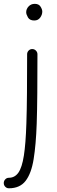

<svg xmlns="http://www.w3.org/2000/svg" viewBox="-54 -759 301 1008"><path d="M115.2 -501.5Q126.5 -501.5 134.5 -493.4Q142.6 -485.4 142.6 -474.1Q142.6 -361.8 141.8 -271Q141.1 -180.2 138.7 -108.9Q134.8 1 122.6 76.4Q110.4 151.9 80.3 190.7Q50.3 229.5 -7.3 229.5Q-18.6 229.5 -26.4 221.4Q-34.2 213.4 -34.2 202.1Q-34.2 190.9 -26.4 182.6Q-18.6 174.3 -7.3 174.3Q23.4 174.3 42.5 147.5Q61.5 120.6 71.3 58.1Q81.1 -4.4 84.5 -111.3Q86.9 -182.1 87.6 -272Q88.4 -361.8 88.4 -474.1Q88.4 -485.4 96.2 -493.4Q104 -501.5 115.2 -501.5ZM83.5 -694.8Q83.5 -711.9 96.2 -725.3Q108.9 -738.8 128.4 -738.8Q149.9 -738.8 158.9 -724.1Q168 -709.5 168 -698.2Q168 -681.6 157 -666.5Q146 -651.4 126 -651.4Q102.1 -651.4 92.8 -667.5Q83.5 -683.6 83.5 -694.8Z"/></svg>

Font: Mikhak Light
Style: Regular
Weight: 300
Designer: Amin Abedi
Version: Version 3.3